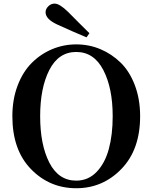

<svg xmlns="http://www.w3.org/2000/svg" viewBox="-20 -1000 825 1039"><path d="M463.9 -820.3 448.2 -797.9Q381.8 -825.2 290 -867.2Q226.6 -896.5 226.6 -933.6Q226.6 -951.2 241.2 -965.8Q255.9 -980.5 275.4 -980.5Q302.7 -980.5 348.6 -935.5Q368.2 -915 407.7 -876Q447.3 -836.9 463.9 -820.3ZM197.3 -371.1Q197.3 -216.8 247.1 -119.6Q296.9 -22.5 392.6 -22.5Q457 -22.5 502.4 -69.3Q547.9 -116.2 568.8 -193.4Q589.8 -270.5 589.8 -371.1Q589.8 -523.4 539.1 -621.1Q488.3 -718.8 392.6 -718.8Q296.9 -718.8 247.1 -621.6Q197.3 -524.4 197.3 -371.1ZM392.6 -759.8Q461.9 -759.8 523.4 -733.9Q585 -708 633.3 -660.6Q681.6 -613.3 710 -538.1Q738.3 -462.9 738.3 -371.1Q738.3 -190.4 637.2 -85.9Q536.1 18.6 392.6 18.6Q248 18.6 147.5 -85Q46.9 -188.5 46.9 -371.1Q46.9 -461.9 75.2 -536.6Q103.5 -611.3 151.9 -659.7Q200.2 -708 262.2 -733.9Q324.2 -759.8 392.6 -759.8Z"/></svg>

Font: GenRyuMin TW TTF Bold
Style: Regular
Weight: 700
Version: Version 1.300